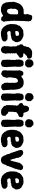

<svg xmlns="http://www.w3.org/2000/svg" viewBox="1842 -2634 812 4537"><g transform="rotate(90 2248.5 -365.0)"><path d="M177 16H160L145 11L127 5L116 -3L101 -2L93 -11L79 -25L65 -36L64 -55L45 -66L47 -83L35 -109L33 -127V-139L32 -156L27 -167L28 -186L23 -201L31 -218L24 -247L19 -270L26 -288L27 -306L35 -324L34 -333L39 -353L48 -363L51 -382L61 -401L69 -415L71 -427L87 -437L89 -452L105 -462L118 -472L128 -483L140 -490L158 -498L173 -505L191 -512L213 -516L244 -518L251 -516L271 -522L286 -516L304 -520L315 -531L319 -554L317 -571L315 -588L311 -600L314 -623L321 -637L327 -657L331 -675L337 -698L343 -705L364 -717L379 -719L413 -718L434 -712L449 -701L470 -690L476 -677L475 -658L482 -647L484 -628L480 -605L482 -593L479 -574L481 -563L477 -536L472 -523L479 -505L474 -490L471 -473L479 -461L472 -445L477 -434L474 -415L469 -403L476 -376L472 -362L470 -340L473 -322L469 -310L468 -282L472 -264L474 -246L471 -225L467 -208L480 -198L476 -181L479 -153L477 -136L484 -119L481 -103V-92L491 -64L494 -40L485 -30L476 -13L468 3L459 7L443 16L409 11L404 12L384 3L376 -4L361 -28L346 -30L321 -15L313 -10L293 1L279 6L265 10L250 17L231 19H199ZM245 -125 256 -126 278 -134 283 -143 294 -150 298 -164 303 -170 306 -184 316 -197V-210L315 -226L320 -242L316 -251L318 -271V-285L317 -297L320 -307L319 -318L318 -333L319 -342L318 -364L317 -379L301 -384L289 -387L280 -388L265 -386H246L233 -384L221 -375L211 -364L207 -354L198 -345L192 -337L190 -321L186 -311V-296L189 -285L190 -273L189 -257L185 -242L182 -223L184 -212L183 -199L190 -187L191 -171L196 -159L200 -148L204 -136L215 -134L229 -127Z M756 21 745 18 721 17 712 7 698 4 680 3 663 -7 651 -18 642 -21 631 -30 622 -44 606 -55 602 -69 591 -80 587 -93 578 -108 563 -119 567 -132 561 -144 557 -164 552 -187 548 -203 550 -224 545 -239 550 -250 551 -273 547 -292 554 -309 555 -320 559 -339 556 -351 569 -363 573 -380 584 -395 587 -409 588 -420 598 -432 613 -444 617 -453 630 -462 644 -472 663 -484 676 -491 682 -501 699 -505 725 -509H746L761 -512L783 -511L788 -515H804L830 -509L844 -508L857 -502L869 -495L880 -488L900 -482L913 -470L928 -463L942 -449L948 -440L956 -428L964 -409L969 -394L970 -383L978 -359L973 -349L977 -332L972 -322L965 -308L953 -295L950 -281L938 -269L931 -251L915 -244L893 -232L868 -223L857 -226L838 -222L818 -213H803H788L770 -210L756 -211L728 -207L719 -195L709 -181L715 -169L717 -156L724 -148L732 -136L740 -131L760 -127L768 -129L786 -125L793 -131L804 -136L832 -137L858 -135L866 -134L883 -138L898 -132L914 -133L917 -125L939 -110L953 -98L956 -84L959 -62L954 -37L948 -30L937 -18L916 -7L903 1L882 5L864 7L849 12L827 18L811 19L788 16L783 21ZM731 -318H739L751 -321H758L766 -323L781 -322L791 -325L800 -329L811 -330L819 -336L823 -344L829 -355L824 -371V-379L827 -386L820 -394L811 -400L802 -403L792 -405L781 -408H768L752 -405L745 -402L732 -396L727 -390L720 -384L716 -374L715 -361L712 -352L710 -339L713 -331L720 -322Z M1160 20 1142 18 1124 13 1115 6 1092 -6 1081 -17 1080 -31 1074 -49 1063 -65 1074 -96 1073 -109 1069 -124 1074 -142 1073 -155 1076 -173 1078 -189V-204L1082 -221L1079 -235L1080 -246L1074 -263L1071 -280L1081 -296L1073 -315L1077 -341L1062 -358L1052 -375V-394L1045 -413L1035 -421L1027 -442L1031 -456L1025 -470L1033 -491L1040 -498L1062 -515L1070 -532L1074 -549L1075 -570L1084 -582L1088 -603L1089 -618L1090 -634L1108 -646L1111 -661L1124 -671L1135 -687L1156 -699L1165 -702L1183 -713L1197 -717L1216 -716L1234 -719L1273 -716L1281 -713H1299L1325 -710L1344 -698L1353 -681L1367 -673L1362 -657L1367 -639L1364 -629L1356 -616L1342 -606L1335 -599L1315 -598L1300 -588L1290 -581L1281 -565L1269 -560L1260 -547L1250 -541L1245 -535L1239 -516L1247 -510L1264 -508L1280 -507L1308 -504L1321 -498L1332 -481L1346 -455L1345 -440L1338 -420L1324 -412L1308 -397L1305 -396L1286 -388L1272 -370L1249 -360L1238 -348L1235 -321L1243 -309L1239 -291L1238 -278L1239 -266L1243 -250L1234 -233L1242 -219L1243 -200L1238 -186L1240 -166V-148L1239 -128L1246 -112L1247 -90L1244 -72L1237 -60L1240 -49L1231 -28L1221 -13L1212 -2L1193 7L1183 16Z M1452 -553 1442 -559 1423 -561 1413 -574 1394 -589 1392 -601 1381 -609 1377 -627 1383 -636 1381 -668 1389 -683 1391 -703 1407 -719 1424 -734 1446 -741 1456 -751 1469 -748H1493L1517 -746L1523 -732L1541 -720L1549 -708L1562 -701L1564 -688L1574 -677L1570 -660L1572 -627L1570 -605L1553 -588L1552 -577L1536 -565L1519 -555L1496 -551L1479 -553ZM1479 20H1460L1447 10L1415 0L1408 -8L1398 -22L1392 -38L1394 -50V-76L1389 -96L1392 -117L1389 -132V-151L1394 -171L1389 -189L1394 -218L1399 -231L1392 -243L1396 -256L1394 -274L1398 -299L1394 -310L1393 -330L1387 -344L1389 -366L1385 -386L1387 -399V-422L1396 -439L1393 -464L1404 -472L1407 -494L1418 -498L1439 -514L1456 -517L1486 -514L1507 -518L1519 -508L1536 -495L1552 -479L1546 -463L1557 -447L1554 -434L1561 -408L1553 -395L1561 -377L1556 -365L1557 -344L1552 -331L1554 -306L1555 -290V-274V-258V-247L1559 -229L1555 -213L1561 -203L1557 -187L1563 -167L1560 -155L1564 -136V-110L1563 -98L1565 -71L1563 -58L1553 -35L1554 -13L1541 -1L1526 2L1515 13L1497 14Z M1677 -498 1684 -505 1697 -508 1728 -511 1748 -501 1761 -495 1765 -471 1789 -463 1807 -475 1815 -480 1831 -489 1838 -500 1855 -506 1867 -508 1886 -514 1901 -515 1916 -517 1938 -519 1959 -514 1969 -515 1983 -511 2005 -502 2014 -496 2031 -488 2042 -478 2047 -468 2053 -454 2064 -449 2070 -433 2079 -419V-404L2084 -393L2094 -375L2086 -362L2093 -347L2098 -334L2096 -308L2100 -294L2097 -282L2103 -265L2098 -239L2099 -223L2100 -209V-193L2102 -177L2105 -160V-145L2106 -129L2105 -113L2104 -97L2110 -81L2112 -59L2113 -40L2107 -27L2098 -9L2082 -3L2070 3L2058 11L2035 13L2017 12L2011 9L1987 6L1976 -6L1967 -17L1965 -26L1954 -38L1949 -46L1945 -59L1935 -72L1938 -85L1933 -100L1935 -115L1932 -139L1936 -156L1940 -170L1933 -189L1942 -203L1936 -216V-240L1933 -256L1939 -271L1936 -286L1939 -299L1932 -318L1934 -335L1926 -357L1922 -368L1911 -379L1883 -382L1863 -373L1852 -371L1845 -354L1832 -350L1827 -334L1822 -316L1819 -297L1821 -281L1811 -267L1815 -256L1811 -239L1808 -218L1807 -201V-187L1810 -169L1808 -156L1816 -138L1819 -115L1816 -102L1807 -83L1804 -70L1800 -54L1801 -45L1787 -33L1784 -21L1770 -17L1759 -5L1746 8L1738 7L1723 14L1705 7L1694 5L1678 -1L1666 -7L1649 -19L1650 -30L1641 -43L1642 -73L1639 -88L1641 -102L1645 -124L1647 -134L1645 -149L1644 -167L1649 -181L1640 -196L1646 -212L1649 -225L1643 -240L1646 -257L1650 -268L1646 -288L1645 -301L1648 -317L1644 -335L1643 -346L1648 -364L1645 -378V-393L1638 -418L1644 -431L1649 -445V-458L1658 -470L1661 -483Z M2250 -553 2240 -559 2221 -561 2211 -574 2192 -589 2190 -601 2179 -609 2175 -627 2181 -636 2179 -668 2187 -683 2189 -703 2205 -719 2222 -734 2244 -741 2254 -751 2267 -748H2291L2315 -746L2321 -732L2339 -720L2347 -708L2360 -701L2362 -688L2372 -677L2368 -660L2370 -627L2368 -605L2351 -588L2350 -577L2334 -565L2317 -555L2294 -551L2277 -553ZM2277 20H2258L2245 10L2213 0L2206 -8L2196 -22L2190 -38L2192 -50V-76L2187 -96L2190 -117L2187 -132V-151L2192 -171L2187 -189L2192 -218L2197 -231L2190 -243L2194 -256L2192 -274L2196 -299L2192 -310L2191 -330L2185 -344L2187 -366L2183 -386L2185 -399V-422L2194 -439L2191 -464L2202 -472L2205 -494L2216 -498L2237 -514L2254 -517L2284 -514L2305 -518L2317 -508L2334 -495L2350 -479L2344 -463L2355 -447L2352 -434L2359 -408L2351 -395L2359 -377L2354 -365L2355 -344L2350 -331L2352 -306L2353 -290V-274V-258V-247L2357 -229L2353 -213L2359 -203L2355 -187L2361 -167L2358 -155L2362 -136V-110L2361 -98L2363 -71L2361 -58L2351 -35L2352 -13L2339 -1L2324 2L2313 13L2295 14Z M2593 18 2580 8H2568L2541 -6L2533 -15L2527 -20L2505 -37L2491 -47L2479 -64L2481 -82L2472 -101L2462 -113L2460 -130L2469 -146L2463 -160V-183L2465 -203V-215L2466 -231V-244L2465 -270L2467 -284L2474 -296L2469 -316L2468 -329L2478 -345L2472 -366V-379L2449 -402L2433 -413L2426 -423L2422 -434L2410 -456L2417 -474L2416 -481L2427 -491L2449 -502L2464 -513L2474 -527L2478 -553L2475 -574L2486 -589L2492 -618L2506 -624L2512 -636L2528 -642L2553 -644L2575 -641L2590 -635L2602 -624L2617 -602L2622 -586L2628 -577L2631 -566L2639 -540L2640 -524L2658 -512L2684 -511L2711 -507L2729 -501L2737 -494L2748 -479L2753 -463L2743 -449L2744 -426L2741 -413L2721 -402L2709 -393L2693 -388L2672 -384L2664 -370L2650 -360L2644 -355L2633 -350L2627 -332L2628 -305L2626 -288L2621 -270V-254L2619 -241L2623 -225V-212L2618 -194L2621 -174L2623 -156L2648 -148L2663 -138L2672 -126L2678 -115L2694 -109L2699 -100L2715 -89L2716 -57V-42L2708 -15L2691 3L2682 7L2655 14L2637 17L2612 15Z M2869 -553 2859 -559 2840 -561 2830 -574 2811 -589 2809 -601 2798 -609 2794 -627 2800 -636 2798 -668 2806 -683 2808 -703 2824 -719 2841 -734 2863 -741 2873 -751 2886 -748H2910L2934 -746L2940 -732L2958 -720L2966 -708L2979 -701L2981 -688L2991 -677L2987 -660L2989 -627L2987 -605L2970 -588L2969 -577L2953 -565L2936 -555L2913 -551L2896 -553ZM2896 20H2877L2864 10L2832 0L2825 -8L2815 -22L2809 -38L2811 -50V-76L2806 -96L2809 -117L2806 -132V-151L2811 -171L2806 -189L2811 -218L2816 -231L2809 -243L2813 -256L2811 -274L2815 -299L2811 -310L2810 -330L2804 -344L2806 -366L2802 -386L2804 -399V-422L2813 -439L2810 -464L2821 -472L2824 -494L2835 -498L2856 -514L2873 -517L2903 -514L2924 -518L2936 -508L2953 -495L2969 -479L2963 -463L2974 -447L2971 -434L2978 -408L2970 -395L2978 -377L2973 -365L2974 -344L2969 -331L2971 -306L2972 -290V-274V-258V-247L2976 -229L2972 -213L2978 -203L2974 -187L2980 -167L2977 -155L2981 -136V-110L2980 -98L2982 -71L2980 -58L2970 -35L2971 -13L2958 -1L2943 2L2932 13L2914 14Z M3255 21 3244 18 3220 17 3211 7 3197 4 3179 3 3162 -7 3150 -18 3141 -21 3130 -30 3121 -44 3105 -55 3101 -69 3090 -80 3086 -93 3077 -108 3062 -119 3066 -132 3060 -144 3056 -164 3051 -187 3047 -203 3049 -224 3044 -239 3049 -250 3050 -273 3046 -292 3053 -309 3054 -320 3058 -339 3055 -351 3068 -363 3072 -380 3083 -395 3086 -409 3087 -420 3097 -432 3112 -444 3116 -453 3129 -462 3143 -472 3162 -484 3175 -491 3181 -501 3198 -505 3224 -509H3245L3260 -512L3282 -511L3287 -515H3303L3329 -509L3343 -508L3356 -502L3368 -495L3379 -488L3399 -482L3412 -470L3427 -463L3441 -449L3447 -440L3455 -428L3463 -409L3468 -394L3469 -383L3477 -359L3472 -349L3476 -332L3471 -322L3464 -308L3452 -295L3449 -281L3437 -269L3430 -251L3414 -244L3392 -232L3367 -223L3356 -226L3337 -222L3317 -213H3302H3287L3269 -210L3255 -211L3227 -207L3218 -195L3208 -181L3214 -169L3216 -156L3223 -148L3231 -136L3239 -131L3259 -127L3267 -129L3285 -125L3292 -131L3303 -136L3331 -137L3357 -135L3365 -134L3382 -138L3397 -132L3413 -133L3416 -125L3438 -110L3452 -98L3455 -84L3458 -62L3453 -37L3447 -30L3436 -18L3415 -7L3402 1L3381 5L3363 7L3348 12L3326 18L3310 19L3287 16L3282 21ZM3230 -318H3238L3250 -321H3257L3265 -323L3280 -322L3290 -325L3299 -329L3310 -330L3318 -336L3322 -344L3328 -355L3323 -371V-379L3326 -386L3319 -394L3310 -400L3301 -403L3291 -405L3280 -408H3267L3251 -405L3244 -402L3231 -396L3226 -390L3219 -384L3215 -374L3214 -361L3211 -352L3209 -339L3212 -331L3219 -322Z M3768 21 3735 15 3723 13 3706 6 3698 4 3690 -8 3671 -28 3669 -40 3659 -47 3656 -63 3646 -83 3645 -98 3633 -110 3626 -129 3622 -137 3619 -155 3618 -169 3614 -186 3598 -201 3600 -212 3588 -225 3589 -238 3586 -252 3578 -267 3570 -280 3569 -296 3564 -316 3554 -333 3552 -347 3543 -359 3544 -378 3535 -394 3531 -404 3526 -431 3524 -454 3525 -466 3529 -477 3539 -492 3550 -498 3575 -505 3587 -508 3599 -505H3608L3624 -498L3638 -489L3653 -478L3655 -472L3667 -463L3682 -450L3685 -439L3691 -429L3696 -414L3705 -400L3709 -385L3710 -368L3711 -353L3712 -338L3723 -323L3725 -312L3731 -296L3732 -281L3735 -268L3738 -256L3744 -241L3749 -227L3754 -215L3758 -199L3770 -213L3776 -221L3784 -238V-255L3793 -267L3794 -281L3795 -296L3802 -310L3803 -326L3807 -338L3809 -353L3817 -368L3824 -392L3820 -408L3832 -423L3837 -436L3844 -442L3852 -455L3867 -466L3868 -476L3875 -483L3884 -490L3903 -493L3913 -507L3926 -505L3938 -502L3946 -503L3956 -499L3977 -494L3982 -484L3993 -469L3995 -458L4003 -444L3987 -412L3993 -398L3982 -384L3984 -370L3970 -354L3976 -339L3971 -325L3963 -315L3959 -293L3954 -279L3944 -267L3945 -258L3936 -239L3929 -226L3927 -213L3921 -199L3913 -184L3915 -169L3899 -154L3904 -140L3899 -124L3886 -112L3878 -99L3872 -85L3864 -58L3863 -49L3854 -36L3850 -22L3831 -6L3826 0L3804 11L3794 15H3783Z M4237 21 4226 18 4202 17 4193 7 4179 4 4161 3 4144 -7 4132 -18 4123 -21 4112 -30 4103 -44 4087 -55 4083 -69 4072 -80 4068 -93 4059 -108 4044 -119 4048 -132 4042 -144 4038 -164 4033 -187 4029 -203 4031 -224 4026 -239 4031 -250 4032 -273 4028 -292 4035 -309 4036 -320 4040 -339 4037 -351 4050 -363 4054 -380 4065 -395 4068 -409 4069 -420 4079 -432 4094 -444 4098 -453 4111 -462 4125 -472 4144 -484 4157 -491 4163 -501 4180 -505 4206 -509H4227L4242 -512L4264 -511L4269 -515H4285L4311 -509L4325 -508L4338 -502L4350 -495L4361 -488L4381 -482L4394 -470L4409 -463L4423 -449L4429 -440L4437 -428L4445 -409L4450 -394L4451 -383L4459 -359L4454 -349L4458 -332L4453 -322L4446 -308L4434 -295L4431 -281L4419 -269L4412 -251L4396 -244L4374 -232L4349 -223L4338 -226L4319 -222L4299 -213H4284H4269L4251 -210L4237 -211L4209 -207L4200 -195L4190 -181L4196 -169L4198 -156L4205 -148L4213 -136L4221 -131L4241 -127L4249 -129L4267 -125L4274 -131L4285 -136L4313 -137L4339 -135L4347 -134L4364 -138L4379 -132L4395 -133L4398 -125L4420 -110L4434 -98L4437 -84L4440 -62L4435 -37L4429 -30L4418 -18L4397 -7L4384 1L4363 5L4345 7L4330 12L4308 18L4292 19L4269 16L4264 21ZM4212 -318H4220L4232 -321H4239L4247 -323L4262 -322L4272 -325L4281 -329L4292 -330L4300 -336L4304 -344L4310 -355L4305 -371V-379L4308 -386L4301 -394L4292 -400L4283 -403L4273 -405L4262 -408H4249L4233 -405L4226 -402L4213 -396L4208 -390L4201 -384L4197 -374L4196 -361L4193 -352L4191 -339L4194 -331L4201 -322Z"/></g></svg>

Font: Winky Rough
Style: Bold
Weight: 700
Designer: Simon Atzbach
Foundry: typofactur
Version: Version 1.206; ttfautohint (v1.8.4.7-5d5b)